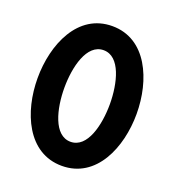

<svg xmlns="http://www.w3.org/2000/svg" viewBox="-122 -734 764 843"><g transform="rotate(20 260.5 -312.5)"><path d="M260.4 13.9C420.8 13.9 491.7 -154.9 491.7 -312.5C491.7 -470.1 420.8 -638.9 260.4 -638.9C100 -638.9 29.2 -470.1 29.2 -312.5C29.2 -154.9 100 13.9 260.4 13.9ZM260.4 -98.6C181.9 -98.6 154.2 -215.3 154.2 -312.5C154.2 -409.7 181.9 -526.4 260.4 -526.4C338.9 -526.4 366.7 -409.7 366.7 -312.5C366.7 -215.3 338.9 -98.6 260.4 -98.6Z"/></g></svg>

Font: Afacad
Style: Bold
Weight: 700
Designer: Kristian Moeller
Foundry: Dicotype
Version: Version 1.000